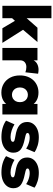

<svg xmlns="http://www.w3.org/2000/svg" viewBox="1002 -1762 775 2819"><g transform="rotate(90 1389.5 -352.5)"><path d="M65.5 0V-720H247.5V-356.5L387 -515H597L417.5 -303.5L609.5 0H395L285.5 -184.5L247.5 -143V0Z M683.5 0V-515H865.5V-458Q886.5 -496 923.8 -513.5Q961 -531 1005.5 -531Q1023 -531 1036.2 -528.8Q1049.5 -526.5 1062.5 -524L1041.5 -337.5Q1024 -344.5 1003.8 -348.2Q983.5 -352 964 -352Q921 -352 893.2 -328.2Q865.5 -304.5 865.5 -256.5V0Z M1339.5 15Q1267.5 15 1210.5 -18.5Q1153.5 -52 1120.5 -113.2Q1087.5 -174.5 1087.5 -257.5Q1087.5 -320 1106.5 -370.2Q1125.5 -420.5 1159.5 -456.2Q1193.5 -492 1239.8 -511Q1286 -530 1339.5 -530Q1409.5 -530 1460 -499.2Q1510.5 -468.5 1530.5 -416.5L1505.5 -377.5V-515H1660.5V0H1505.5V-137.5L1530.5 -98.5Q1510.5 -46.5 1460 -15.8Q1409.5 15 1339.5 15ZM1372 -140.5Q1402.5 -140.5 1427 -154.8Q1451.5 -169 1465.8 -195.2Q1480 -221.5 1480 -257.5Q1480 -293.5 1465.8 -319.8Q1451.5 -346 1427 -360.2Q1402.5 -374.5 1372 -374.5Q1342 -374.5 1317.5 -360.2Q1293 -346 1278.5 -319.8Q1264 -293.5 1264 -257.5Q1264 -221.5 1278.5 -195.2Q1293 -169 1317.5 -154.8Q1342 -140.5 1372 -140.5Z M1991 14Q1917 14 1856.5 -3.8Q1796 -21.5 1751 -54L1805.5 -177.5Q1849.5 -151 1898.2 -135.5Q1947 -120 1989.5 -120Q2025 -120 2043.5 -128.8Q2062 -137.5 2062 -154.5Q2062 -169.5 2045 -176Q2028 -182.5 1976.5 -191.5Q1870 -208 1820.5 -249.5Q1771 -291 1771 -364Q1771 -415.5 1799.8 -454Q1828.5 -492.5 1878.8 -513.8Q1929 -535 1994.5 -535Q2058.5 -535 2116 -518Q2173.5 -501 2214 -472L2161.5 -348.5Q2140 -364 2112.8 -375.8Q2085.5 -387.5 2056.2 -394.2Q2027 -401 2000.5 -401Q1969.5 -401 1950.8 -392.8Q1932 -384.5 1932 -369.5Q1932 -354.5 1947.8 -347.5Q1963.5 -340.5 2015 -329.5Q2128 -307 2175 -269Q2222 -231 2222 -162Q2222 -109 2192.8 -69.2Q2163.5 -29.5 2111.5 -7.8Q2059.5 14 1991 14Z M2512.5 14Q2438.5 14 2378 -3.8Q2317.5 -21.5 2272.5 -54L2327 -177.5Q2371 -151 2419.8 -135.5Q2468.5 -120 2511 -120Q2546.5 -120 2565 -128.8Q2583.5 -137.5 2583.5 -154.5Q2583.5 -169.5 2566.5 -176Q2549.5 -182.5 2498 -191.5Q2391.5 -208 2342 -249.5Q2292.5 -291 2292.5 -364Q2292.5 -415.5 2321.2 -454Q2350 -492.5 2400.2 -513.8Q2450.5 -535 2516 -535Q2580 -535 2637.5 -518Q2695 -501 2735.5 -472L2683 -348.5Q2661.5 -364 2634.2 -375.8Q2607 -387.5 2577.8 -394.2Q2548.5 -401 2522 -401Q2491 -401 2472.2 -392.8Q2453.5 -384.5 2453.5 -369.5Q2453.5 -354.5 2469.2 -347.5Q2485 -340.5 2536.5 -329.5Q2649.5 -307 2696.5 -269Q2743.5 -231 2743.5 -162Q2743.5 -109 2714.2 -69.2Q2685 -29.5 2633 -7.8Q2581 14 2512.5 14Z"/></g></svg>

Font: Geologica Cursive ExtraBold
Style: Regular
Weight: 800
Designer: Sindre Bremnes, Frode Helland
Foundry: Monokrom Skriftforlag AS
Version: Version 1.010;gftools[0.9.28]